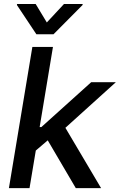

<svg xmlns="http://www.w3.org/2000/svg" viewBox="-20 -969 617 989"><path d="M255.7 -792.6 405.2 -943.2 405.9 -948.5H309.7L221.2 -853.3L163.7 -948.5H67.8L67.1 -943.2L167.3 -792.6ZM576.7 -545.5H449.6L193.2 -314.6H184.3L252.8 -727.3H146.7L25.9 0H132.1L164.4 -193.5L225.9 -246.1L370.4 0H500.7L316.8 -310.7Z"/></svg>

Font: TID UI Medium
Style: Italic
Weight: 500
Italic angle: -9.39999°
Designer: The TID Project Authors
Foundry: Bakken & Bæck
Version: Version 1.001;hotconv 1.0.109;makeotfexe 2.5.65596